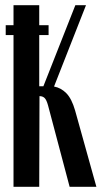

<svg xmlns="http://www.w3.org/2000/svg" viewBox="-20 -719 391 739"><path d="M248 0 165 -313Q159 -335 151.5 -342Q144 -349 132 -349L131 0H32V-699H131V-387H147L270 -699H311L188 -386Q215 -381 235.5 -360Q256 -339 269 -294L351 0ZM2 -622H167V-584H2Z"/></svg>

Font: Moniqa ExtBd Cond Paragraph
Style: Regular
Weight: 800
Width: 3
Designer: Rajesh Rajput
Foundry: Rajesh Rajput
Version: Version 1.000